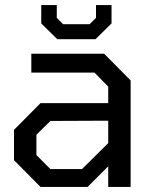

<svg xmlns="http://www.w3.org/2000/svg" viewBox="-20 -734 610 754"><path d="M205 -580 142 -642V-714H203V-664L228 -639H332L357 -664V-714H418V-642L355 -580ZM139 0 35 -105V-224L139 -329H405V-394L351 -449H103V-523H389L493 -418V0H405V-81L324 0ZM178 -70H302L405 -172V-260L178 -259L123 -205V-125Z"/></svg>

Font: Tomorrow
Style: Regular
Weight: 400
Designer: Tony de Marco, Monica Rizzolli
Foundry: Just in Type
Version: Version 2.002